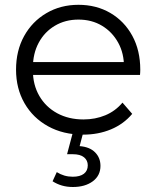

<svg xmlns="http://www.w3.org/2000/svg" viewBox="-20 -550 644 791"><path d="M322.2 4.7Q240.4 4.7 178.2 -29.7Q115.9 -64 81 -124.6Q46.1 -185.3 46.1 -263Q46.1 -341.1 79.3 -401.3Q112.6 -461.5 171.1 -495.8Q229.5 -530.2 303.2 -530.2Q376.9 -530.2 434.5 -496.6Q492.1 -462.9 525 -402.7Q557.9 -342.4 557.9 -262.9Q557.9 -258.5 557.6 -252.7Q557.4 -246.8 556.8 -241.4H100.1V-294.4H519.2L490.8 -273.2Q491.3 -329.9 466.9 -374.2Q442.4 -418.6 400.3 -443.9Q358.1 -469.3 303.2 -469.3Q248.7 -469.3 206.1 -443.9Q163.4 -418.6 139.5 -374Q115.5 -329.3 115.5 -271.5V-259.6Q115.5 -200.5 142 -154.8Q168.4 -109.2 215.6 -83.5Q262.8 -57.9 323.9 -57.9Q372.5 -57.9 413.9 -75.1Q455.3 -92.3 484.6 -127.2L524.7 -80.9Q489.5 -38.9 437.3 -17.1Q385 4.7 322.2 4.7ZM280.3 220.4Q255.9 220.4 235.3 214.4Q214.8 208.5 196.6 196.8L213.9 159.1Q228.7 168.4 245.2 173.3Q261.7 178.1 279.8 178.1Q309.7 178.1 325.7 165.8Q341.6 153.4 341.6 131.2Q341.6 110.8 326.3 98.1Q310.9 85.3 279.7 85.3H256.3L280.6 -6.1H323.4L308.1 52Q349.5 55.2 371.7 77.6Q393.9 100 393.9 133.4Q393.9 173.4 362.3 196.9Q330.6 220.4 280.3 220.4Z"/></svg>

Font: Montserrat Thin
Style: Regular
Weight: 100
Designer: Julieta Ulanovsky
Foundry: Julieta Ulanovsky
Version: Version 9.000